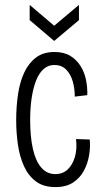

<svg xmlns="http://www.w3.org/2000/svg" viewBox="-20 -752 412 783"><path d="M206 11Q157 11 126 -12.5Q95 -36 77.5 -75Q60 -114 53 -162.5Q46 -211 46 -262Q46 -317 53.5 -367.5Q61 -418 79 -456.5Q97 -495 127 -517.5Q157 -540 202 -540Q241 -540 267 -524Q293 -508 309 -482Q325 -456 331 -425Q337 -394 336 -364L285 -358Q285 -391 276.5 -420.5Q268 -450 249.5 -468.5Q231 -487 202 -487Q177 -487 158.5 -471Q140 -455 128 -425.5Q116 -396 109.5 -355Q103 -314 103 -263Q103 -195 114 -145.5Q125 -96 148 -69Q171 -42 206 -42Q235 -42 255 -60Q275 -78 285 -110.5Q295 -143 290 -185L346 -183Q349 -153 343.5 -119.5Q338 -86 322.5 -56.5Q307 -27 278.5 -8Q250 11 206 11ZM101 -732 201 -647 302 -732V-670L201 -585L101 -670Z"/></svg>

Font: Bricolage Grotesque Condensed ExtraLight
Style: Regular
Weight: 250
Width: 3
Designer: Mathieu Triay
Foundry: Atelier Triay
Version: Version 1.000;gftools[0.9.30]